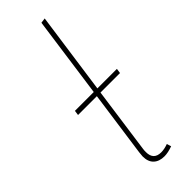

<svg xmlns="http://www.w3.org/2000/svg" viewBox="-250 -756 786 786"><g transform="rotate(-45 143.0 -363.0)"><path d="M126 -73Q125 -67 125 -56Q125 -11 169 -11Q187 -11 209 -19L215 0Q187 10 167 10Q137 10 120 -6Q103 -22 103 -53Q103 -59 105 -75L145 -360H36L39 -381H148L197 -733L219 -736L169 -381H282L279 -360H166Z"/></g></svg>

Font: FiraGO Thin
Style: Italic
Weight: 100
Italic angle: -8°
Designer: bBox Type GmbH
Foundry: bBox Type GmbH
Version: Version 1.001